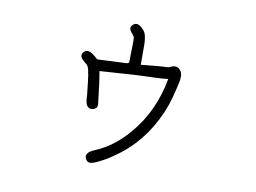

<svg xmlns="http://www.w3.org/2000/svg" viewBox="-72 -719 1143 857"><g transform="rotate(10 500.0 -290.5)"><path d="M715.8 -427.7Q720.7 -410.2 706.1 -355.5Q697.3 -317.4 685.5 -282.2Q660.2 -210.9 618.2 -149.4Q573.2 -85 514.6 -39.1Q485.4 -16.6 454.1 2.9Q404.3 30.3 389.6 32.2Q373 35.2 364.3 20.5Q355.5 5.9 366.2 -7.8Q373 -17.6 399.4 -28.3Q479.5 -62.5 543.9 -138.7Q635.7 -245.1 663.1 -396.5Q642.6 -393.6 619.1 -392.6Q594.7 -391.6 564.5 -390.6Q534.2 -389.6 517.6 -388.7Q445.3 -383.8 354.5 -377.9Q363.3 -331.1 374 -233.4Q377 -213.9 358.9 -207Q340.8 -200.2 328.1 -214.8Q324.2 -220.7 322.3 -230Q320.3 -239.3 319.3 -251Q319.3 -263.7 318.4 -266.6Q312.5 -323.2 307.6 -356.4Q305.7 -358.4 305.7 -364.3Q302.7 -387.7 292 -398.4Q290 -400.4 286.1 -402.3Q279.3 -409.2 275.4 -412.1Q253.9 -431.6 270.5 -449.2Q288.1 -468.8 323.2 -438.5Q325.2 -437.5 328.6 -433.6Q332 -429.7 334 -428.7Q335.9 -427.7 340.8 -427.7Q347.7 -427.7 361.3 -428.7L469.7 -433.6Q473.6 -434.6 476.6 -436.5Q478.5 -438.5 478.5 -440.4L480.5 -531.2Q480.5 -543 479.5 -553.7Q476.6 -557.6 471.7 -564.5Q466.8 -571.3 461.9 -577.1Q458 -582 457 -589.8Q456.1 -597.7 464.8 -606.4Q485.4 -626 513.7 -593.8Q522.5 -585 526.4 -569.3Q531.2 -553.7 531.2 -520.5Q531.2 -489.3 531.2 -437.5Q531.2 -437.5 553.7 -439.9Q576.2 -442.4 605.5 -444.8Q634.8 -447.3 647.5 -447.3Q655.3 -447.3 665 -452.1Q675.8 -457 682.6 -457Q695.3 -457 704.1 -448.7Q712.9 -440.4 715.8 -427.7Z"/></g></svg>

Font: irohamaru Light
Style: Regular
Weight: 200
Designer: [Source Han Sans]
Ryoko NISHIZUKA  (kana & ideographs); Paul D. Hunt (Latin, Greek & Cyrillic); Wenlong ZHANG  (bopomofo
Version: Version 1.01